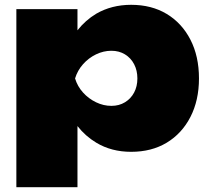

<svg xmlns="http://www.w3.org/2000/svg" viewBox="-20 -613 875 798"><path d="M48 -575H302V-487Q335 -529 380 -556Q444 -593 525 -593Q610 -593 673 -555Q736 -517 771.5 -448Q807 -379 807 -287Q807 -196 771.5 -127Q736 -58 673 -20Q610 18 525 18Q443 18 380 -20Q335 -47 302 -89V165H48ZM551 -287Q551 -320 537.5 -346Q524 -372 499.5 -387Q475 -402 443 -402Q410 -402 379 -387Q348 -372 325 -346Q302 -320 292 -287Q302 -254 325 -228.5Q348 -203 379 -188Q410 -173 443 -173Q475 -173 499.5 -188Q524 -203 537.5 -228.5Q551 -254 551 -287Z"/></svg>

Font: Bounded
Style: Regular
Weight: 900
Designer: Vlad Churkin
Version: Version 1.0